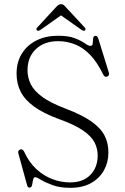

<svg xmlns="http://www.w3.org/2000/svg" viewBox="-20 -885 601 921"><path d="M316.5 16Q267.5 16 232.8 3.2Q198 -9.5 177 -22.2Q156 -35 149.5 -35Q142.5 -35 140 -27.5Q137.5 -20 136.2 -10Q135 0 132.2 7.5Q129.5 15 121.5 15Q117 15 114 11.8Q111 8.5 109.5 1.5L68 -149.5Q66 -156.5 68.5 -161.2Q71 -166 77 -168Q83 -170 87.5 -167.2Q92 -164.5 95.5 -158Q119 -106.5 154.2 -74Q189.5 -41.5 231.2 -25.8Q273 -10 315.5 -10Q378.5 -10 413.2 -45.8Q448 -81.5 448.5 -137Q449 -171 434 -201Q419 -231 378.5 -259Q338 -287 261 -314.5Q188 -341.5 143.8 -373.5Q99.5 -405.5 79.5 -444.5Q59.5 -483.5 59.5 -531.5Q59.5 -587.5 85 -628.2Q110.5 -669 155.2 -691.2Q200 -713.5 258.5 -713.5Q309 -713.5 339.5 -701.5Q370 -689.5 387 -677.2Q404 -665 413.5 -665Q424 -665 424.8 -676.8Q425.5 -688.5 426.8 -700.8Q428 -713 438.5 -713Q443.5 -713 446.2 -709.8Q449 -706.5 452 -698.5L502 -537Q504.5 -530.5 502 -525Q499.5 -519.5 494 -517.5Q488 -515.5 483.2 -518Q478.5 -520.5 475 -527.5Q446.5 -586.5 412.8 -621.5Q379 -656.5 340.2 -672Q301.5 -687.5 258.5 -687.5Q192.5 -687.5 152.2 -649.5Q112 -611.5 112 -548Q112 -512 128 -480.2Q144 -448.5 183.5 -419.8Q223 -391 294.5 -364Q372.5 -334.5 417.8 -302.8Q463 -271 481.8 -234.2Q500.5 -197.5 500 -152Q500 -106.5 478.8 -68.2Q457.5 -30 417 -7Q376.5 16 316.5 16ZM278.5 -815.5H266.5L371.5 -741.5Q381.5 -735 387.5 -739Q390 -741 390.2 -744.8Q390.5 -748.5 386.5 -753L295.5 -851Q289.5 -858 284.8 -861.5Q280 -865 273 -865Q266 -865 260.8 -861.5Q255.5 -858 249 -851L158.5 -753Q154 -748.5 154.5 -744.8Q155 -741 158 -739Q163.5 -735 174 -741.5Z"/></svg>

Font: Fraunces ExtraLight
Style: Regular
Weight: 250
Version: Version 1.000;[b76b70a41]